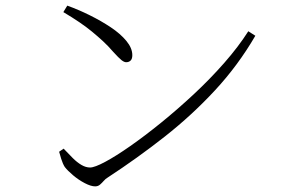

<svg xmlns="http://www.w3.org/2000/svg" viewBox="-20 -694 1040 682"><path d="M219 -674Q258 -660 298.5 -640Q339 -620 373.5 -597Q408 -574 429 -548.5Q450 -523 450 -498Q450 -485 444 -479Q438 -473 428 -473Q421 -473 411.5 -480.5Q402 -488 382 -510Q364 -531 345.5 -548Q327 -565 307 -581.5Q287 -598 262 -615Q237 -632 205 -651ZM862 -583 887 -567Q826 -462 744 -373.5Q662 -285 565.5 -209Q469 -133 362 -63Q355 -59 348.5 -51.5Q342 -44 335 -38Q328 -32 318 -32Q303 -32 281 -43.5Q259 -55 239.5 -71.5Q220 -88 210 -101Q203 -112 197.5 -129.5Q192 -147 190 -155L206 -166Q223 -148 238.5 -132.5Q254 -117 269.5 -108Q285 -99 300 -99Q316 -99 353.5 -119Q391 -139 442.5 -175Q494 -211 552 -258Q610 -305 668 -359Q726 -413 776.5 -470.5Q827 -528 862 -583Z"/></svg>

Font: Noto Serif SC
Style: Regular
Weight: 200
Designer: Ryoko NISHIZUKA 西塚涼子 (kana & ideographs); Frank Grießhammer (Latin, Greek & Cyrillic); Wenlong ZHANG 张文龙 (bopomofo); San
Foundry: Adobe
Version: Version 2.001;hotconv 1.1.0;makeotfexe 2.6.0